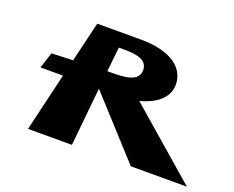

<svg xmlns="http://www.w3.org/2000/svg" viewBox="-97 -741 1103 904"><g transform="rotate(20 454.5 -288.5)"><path d="M371 -383 384 -506H401C458 -506 526 -503 528 -447C530 -386 454 -383 391 -383ZM250 -577 202 -376 95 -372 69 -292H182L113 0H333L362 -292L628 0H909L560 -303C653 -326 707 -381 694 -455C679 -539 585 -577 471 -577Z"/></g></svg>

Font: Hussar Milosc
Style: Bold
Weight: 700
Foundry: Cannot Into Space Fonts
Version: Version 1.02